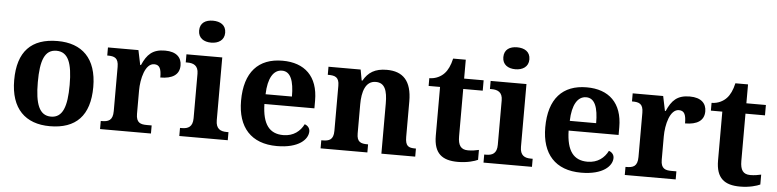

<svg xmlns="http://www.w3.org/2000/svg" viewBox="-46 -1007 5077 1255"><g transform="rotate(5 2492.5 -380.0)"><path d="M305 10C476 10 566 -82 566 -270C566 -458 468 -549 308 -549C136 -549 47 -458 47 -270C47 -82 145 10 305 10ZM307 -53C230 -53 202 -128 202 -270C202 -413 229 -485 306 -485C383 -485 411 -413 411 -270C411 -128 384 -53 307 -53Z M634 0H968V-53H936C896 -53 866 -61 866 -120V-273C866 -350 891 -453 950 -453C987 -453 997 -425 997 -370C1076 -370 1122 -399 1122 -460C1122 -511 1089 -548 1013 -548C931 -548 895 -511 864 -440H859L839 -536H639V-483H642C686 -483 713 -474 713 -415V-125C713 -62 683 -53 638 -53H634Z M1308 -626C1355 -626 1394 -649 1394 -698C1394 -749 1355 -770 1308 -770C1260 -770 1223 -749 1223 -698C1223 -649 1260 -626 1308 -626ZM1154 0H1472V-53H1460C1420 -53 1389 -67 1389 -124V-536H1154V-483H1166C1205 -483 1237 -469 1237 -416V-124C1237 -67 1207 -53 1166 -53H1154Z M1795 10C1939 10 1998 -52 1998 -104C1998 -126 1983 -142 1964 -148C1941 -102 1898 -65 1830 -65C1740 -65 1693 -123 1690 -257H2018V-308C2018 -467 1929 -549 1784 -549C1626 -549 1536 -453 1536 -265C1536 -91 1625 10 1795 10ZM1865 -321H1692C1695 -427 1730 -484 1786 -484C1843 -484 1865 -423 1865 -321Z M2081 0H2388V-53H2384C2340 -53 2314 -62 2314 -118V-309C2314 -391 2335 -464 2403 -464C2462 -464 2480 -415 2480 -329V0H2702V-53H2698C2653 -53 2632 -62 2632 -124V-356C2632 -491 2574 -549 2468 -549C2390 -549 2346 -520 2315 -465H2310L2297 -536H2086V-483H2090C2134 -483 2161 -474 2161 -418V-122C2161 -62 2132 -53 2087 -53H2081Z M2982 10C3044 10 3092 -5 3113 -15V-80C3092 -75 3068 -71 3042 -71C2995 -71 2976 -98 2976 -158V-468H3104V-536H2976V-660H2893C2883 -615 2867 -582 2847 -561C2827 -539 2792 -519 2749 -519V-468H2824V-148C2824 -31 2880 10 2982 10Z M3304 -626C3351 -626 3390 -649 3390 -698C3390 -749 3351 -770 3304 -770C3256 -770 3219 -749 3219 -698C3219 -649 3256 -626 3304 -626ZM3150 0H3468V-53H3456C3416 -53 3385 -67 3385 -124V-536H3150V-483H3162C3201 -483 3233 -469 3233 -416V-124C3233 -67 3203 -53 3162 -53H3150Z M3791 10C3935 10 3994 -52 3994 -104C3994 -126 3979 -142 3960 -148C3937 -102 3894 -65 3826 -65C3736 -65 3689 -123 3686 -257H4014V-308C4014 -467 3925 -549 3780 -549C3622 -549 3532 -453 3532 -265C3532 -91 3621 10 3791 10ZM3861 -321H3688C3691 -427 3726 -484 3782 -484C3839 -484 3861 -423 3861 -321Z M4077 0H4411V-53H4379C4339 -53 4309 -61 4309 -120V-273C4309 -350 4334 -453 4393 -453C4430 -453 4440 -425 4440 -370C4519 -370 4565 -399 4565 -460C4565 -511 4532 -548 4456 -548C4374 -548 4338 -511 4307 -440H4302L4282 -536H4082V-483H4085C4129 -483 4156 -474 4156 -415V-125C4156 -62 4126 -53 4081 -53H4077Z M4834 10C4896 10 4944 -5 4965 -15V-80C4944 -75 4920 -71 4894 -71C4847 -71 4828 -98 4828 -158V-468H4956V-536H4828V-660H4745C4735 -615 4719 -582 4699 -561C4679 -539 4644 -519 4601 -519V-468H4676V-148C4676 -31 4732 10 4834 10Z"/></g></svg>

Font: Noto Serif Malayalam
Style: Bold
Weight: 700
Designer: Indian type Foundry, Jelle Bosma, Monotype Design Team
Foundry: Monotype Imaging Inc.
Version: Version 2.104